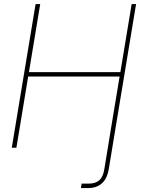

<svg xmlns="http://www.w3.org/2000/svg" viewBox="-20 -748 713 972"><path d="M389.6 204.1 393.1 181.6H428.2Q463.4 181.6 482.7 164.6Q502 147.5 508.3 107.4L525.9 0L527.8 -11.2L536.1 -62.5L585.4 -360.4H122.6L63 0H39.6L160.2 -727.5H183.6L126.5 -382.8H589.4L646.5 -727.5H668.9L549.8 -8.3L530.8 107.4Q514.6 204.1 424.8 204.1Z"/></svg>

Font: Inter Display Thin
Style: Italic
Weight: 100
Italic angle: -9.39999°
Designer: Rasmus Andersson
Foundry: rsms
Version: Version 4.000;git-a52131595